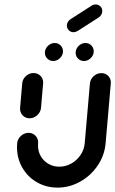

<svg xmlns="http://www.w3.org/2000/svg" viewBox="-20 -851 525 874"><path d="M114.8 -312.6Q101.9 -312.6 91.5 -319.1Q81.1 -325.6 75.7 -336.5Q70.4 -347.4 71.5 -360.4L81.1 -471.1Q82.6 -490.7 97.8 -504.6Q113 -518.5 132.6 -518.5Q145.6 -518.5 155.9 -512.2Q166.3 -505.9 171.9 -495Q177.4 -484.1 176.3 -471.1L166.7 -360.4Q165.6 -347.4 158.1 -336.5Q150.7 -325.6 139.3 -319.1Q127.8 -312.6 114.8 -312.6ZM441.1 -518.1Q454.1 -518.1 464.4 -511.9Q474.8 -505.6 480.2 -494.6Q485.6 -483.7 484.4 -470.7L460.7 -198.5Q455.9 -143.7 424.6 -97.4Q393.3 -51.1 344.8 -24.1Q296.3 3 241.9 3Q190.4 3 148.1 -21.3Q105.9 -45.6 81.7 -87.8Q57.4 -130 57.4 -181.1Q57.4 -186.7 58.1 -198.5Q59.3 -211.5 66.7 -222.4Q74.1 -233.3 85.6 -239.8Q97 -246.3 110 -246.3Q123 -246.3 133.3 -239.8Q143.7 -233.3 149.1 -222.4Q154.4 -211.5 153.3 -198.5Q153 -195.2 153 -188.9Q153 -161.9 165.7 -139.8Q178.5 -117.8 200.7 -105Q223 -92.2 250 -92.2Q278.9 -92.2 304.4 -106.5Q330 -120.7 346.5 -145.2Q363 -169.6 365.6 -198.5L389.3 -470.7Q391.1 -490.4 406.3 -504.3Q421.5 -518.1 441.1 -518.1ZM324.4 -610.7Q324.4 -622.6 330.7 -632.8Q337 -643 347.2 -649.1Q357.4 -655.2 368.9 -655.2Q384.8 -655.2 395.7 -644.3Q406.7 -633.3 406.7 -617.4Q406.7 -605.9 400.4 -595.7Q394.1 -585.6 383.9 -579.4Q373.7 -573.3 362.2 -573.3Q346.3 -573.3 335.4 -584.3Q324.4 -595.2 324.4 -610.7ZM184.4 -610.7Q184.4 -622.6 190.7 -632.8Q197 -643 207.2 -649.1Q217.4 -655.2 228.9 -655.2Q244.8 -655.2 255.7 -644.3Q266.7 -633.3 266.7 -617.4Q266.7 -605.9 260.4 -595.7Q254.1 -585.6 243.9 -579.4Q233.7 -573.3 222.2 -573.3Q206.3 -573.3 195.4 -584.3Q184.4 -595.2 184.4 -610.7ZM314.4 -704.4Q301.9 -704.4 293.1 -713.3Q284.4 -722.2 284.4 -734.8Q284.4 -743.7 289.1 -751.3Q293.7 -758.9 301.1 -763.7L397 -825.2Q404.8 -830.7 415.6 -830.7Q428.1 -830.7 436.9 -822Q445.6 -813.3 445.6 -800.7Q445.6 -791.9 441.1 -784.1Q436.7 -776.3 429.3 -771.5L333.3 -710Q324.1 -704.4 314.4 -704.4Z"/></svg>

Font: 26F Galaxy Sans Extra Bold
Style: Italic
Weight: 800
Italic angle: -5°
Designer: C₂₉H₂₅N₃O₅
Version: Version 1.200